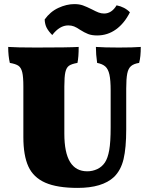

<svg xmlns="http://www.w3.org/2000/svg" viewBox="-20 -908 737 937"><path d="M536 -44Q479 9 359 9Q259 9 201 -16.5Q143 -42 118.5 -95.5Q94 -149 94 -239V-486Q94 -533 88.5 -555.5Q83 -578 70 -587Q57 -596 28 -601Q20 -635 20 -679Q61 -676 156 -676Q316 -676 364 -679Q364 -629 358 -601Q329 -596 316.5 -587Q304 -578 299 -556Q294 -534 294 -486V-256Q294 -163 322 -117.5Q350 -72 406 -72Q431 -72 454 -82.5Q477 -93 492 -115Q506 -136 513 -175Q520 -214 520 -287V-467Q520 -517 514 -544Q508 -571 494 -583.5Q480 -596 454 -601Q448 -642 448 -679Q489 -676 560 -676Q630 -676 667 -679Q667 -630 659 -601Q633 -597 619.5 -585.5Q606 -574 601 -549Q596 -524 596 -476V-277Q596 -186 583 -131.5Q570 -77 536 -44ZM370 -763Q354 -774 341.5 -779Q329 -784 313 -784Q271 -784 235 -737Q217 -755 208 -772Q199 -789 198 -813Q225 -851 265 -869.5Q305 -888 343 -888Q367 -888 385 -881.5Q403 -875 429 -862Q448 -852 461 -847Q474 -842 488 -842Q525 -842 549 -882Q589 -874 614 -848Q587 -794 546 -764.5Q505 -735 454 -735Q428 -735 410 -742Q392 -749 370 -763Z"/></svg>

Font: Vollkorn SC Black
Style: Regular
Weight: 900
Designer: Friedrich Althausen
Foundry: Friedrich Althausen
Version: Version 4.015